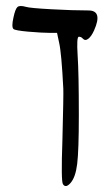

<svg xmlns="http://www.w3.org/2000/svg" viewBox="-20 -752 367 643"><path d="M191 -135Q184 -143 189 -282Q193 -437 192 -455Q186 -575 178 -609L171 -642H144Q122 -642 74 -646Q30 -650 25 -655Q18 -662 25 -693Q31 -722 38.5 -728.5Q46 -735 67 -729Q80 -725 152 -721Q224 -717 276 -717Q325 -717 295 -650Q286 -630 275.5 -622Q265 -614 257 -623Q252 -629 244 -629Q236 -629 240 -566Q244 -508 244 -366Q244 -248 238.5 -203Q233 -158 216 -139Q200 -121 191 -135Z"/></svg>

Font: Amit
Style: Regular
Weight: 400
Version: Version 1.1